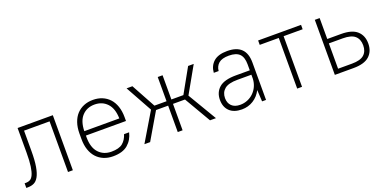

<svg xmlns="http://www.w3.org/2000/svg" viewBox="-16 -1069 3266 1639"><g transform="rotate(-20 1617.5 -250.0)"><path d="M25 -36H40Q59 -36 75.5 -45Q92 -54 104 -80Q116 -106 123 -153Q130 -200 130 -276V-500H450V0H406V-460H174V-276Q174 -190 164.5 -135Q155 -80 137.5 -48.5Q120 -17 95.5 -5.5Q71 6 40 6H25Z M815 6Q769 6 731.5 -9.5Q694 -25 667 -54Q640 -83 625 -126Q610 -169 610 -225V-275Q610 -330 625 -373.5Q640 -417 667 -446Q694 -475 731.5 -490.5Q769 -506 815 -506Q861 -506 898.5 -490.5Q936 -475 963 -446Q990 -417 1005 -373.5Q1020 -330 1020 -275V-240H656V-225Q656 -131 700 -83.5Q744 -36 815 -36Q884 -36 917.5 -63.5Q951 -91 966 -140H1012Q997 -75 950 -34.5Q903 6 815 6ZM815 -464Q745 -464 701.5 -417.5Q658 -371 656 -280H974Q972 -371 928 -417.5Q884 -464 815 -464Z M1556 -240H1447V0H1403V-240H1293L1152 0H1100L1254 -258L1120 -500H1173L1293 -280H1403V-500H1447V-280H1556L1679 -500H1730L1595 -261L1750 0H1696Z M1985 6Q1913 6 1874 -31.5Q1835 -69 1835 -134Q1835 -203 1882 -244Q1929 -285 2035 -285H2161V-340Q2161 -404 2131 -434Q2101 -464 2035 -464Q1972 -464 1942.5 -438.5Q1913 -413 1909 -370H1865Q1869 -431 1910.5 -468.5Q1952 -506 2035 -506Q2205 -506 2205 -340V0H2169L2163 -105Q2137 -53 2090 -23.5Q2043 6 1985 6ZM1985 -36Q2020 -36 2051.5 -49Q2083 -62 2107 -85.5Q2131 -109 2145 -140Q2159 -171 2161 -207V-245H2035Q1952 -245 1916.5 -215Q1881 -185 1881 -134Q1881 -89 1908 -62.5Q1935 -36 1985 -36Z M2315 -500H2705V-460H2532V0H2488V-460H2315Z M2830 -500H2874V-310H3000Q3098 -310 3144 -268.5Q3190 -227 3190 -155Q3190 -83 3144 -41.5Q3098 0 3000 0H2830ZM2874 -270V-40H3000Q3077 -40 3110.5 -70Q3144 -100 3144 -155Q3144 -210 3110.5 -240Q3077 -270 3000 -270Z"/></g></svg>

Font: Retni Sans Light
Style: Regular
Weight: 300
Designer: Vitaly Kuzmin
Foundry: ParaType Ltd.
Version: Version 1.00;March 2, 2019;FontCreator 11.5.0.2425 64-bit; t